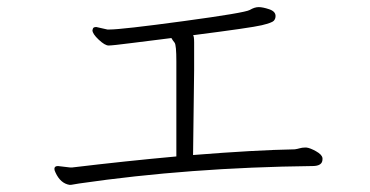

<svg xmlns="http://www.w3.org/2000/svg" viewBox="-20 -617 1040 540"><path d="M526 -420 523 -181Q697 -195 809 -197Q816 -198 823 -200Q830 -202 837 -202H842Q852 -201 869 -191.5Q886 -182 887 -172V-169Q887 -150 859 -150Q513 -146 203 -101Q195 -100 188 -98.5Q181 -97 176 -97Q150 -101 136 -132Q133 -138 133 -142Q133 -150 143 -150L177 -146H183Q333 -164 476 -177V-444Q476 -491 471 -497Q466 -503 462 -510Q456 -509 430.5 -506Q405 -503 350.5 -496Q296 -489 285.5 -489Q275 -489 257.5 -505.5Q240 -522 240 -532Q240 -533 241.5 -537Q243 -541 251 -541L282 -534H288Q322 -534 495.5 -557.5Q669 -581 682.5 -589Q696 -597 707.5 -597Q719 -597 737 -591Q755 -585 755 -572Q755 -564 750 -558.5Q745 -553 716 -546Q687 -539 523 -518Q526 -515 526 -498Z"/></svg>

Font: LXGW WenKai Lite Light
Style: Regular
Weight: 300
Designer: LXGW / Fontworks Inc.
Foundry: LXGW / Fontworks Inc.
Version: Version 1.511; March 25, 2025